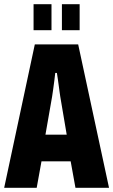

<svg xmlns="http://www.w3.org/2000/svg" viewBox="-20 -901 543 921"><path d="M0 0 147 -688H355L503 0H342L319 -127H179L156 0ZM198 -255H300L269 -438Q268 -446 266 -459Q264 -472 262 -488.5Q260 -505 257.5 -521Q255 -537 253 -551H245Q243 -534 240.5 -513Q238 -492 235 -472Q232 -452 230 -438ZM141 -756V-881H227V-756ZM277 -756V-881H362V-756Z"/></svg>

Font: Archivo ExtraCondensed ExtraBold
Style: Regular
Weight: 800
Width: 2
Designer: Hector Gatti
Foundry: Omnibus-Type
Version: Version 2.001